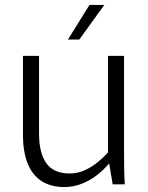

<svg xmlns="http://www.w3.org/2000/svg" viewBox="-20 -746 597 777"><path d="M240 11Q186 11 148.5 -13Q111 -37 92 -84Q73 -131 73 -200V-520H138V-205Q138 -127 167.5 -85.5Q197 -44 262 -44Q295 -44 324 -57.5Q353 -71 376.5 -90.5Q400 -110 417 -129V-520H482V-136Q482 -96 482.5 -63.5Q483 -31 485 0H436L422 -83H420Q402 -61 374.5 -39Q347 -17 312.5 -3Q278 11 240 11ZM255 -586 342 -726H402L301 -586Z"/></svg>

Font: Murecho Thin Light
Style: Regular
Weight: 300
Version: Version 1.010